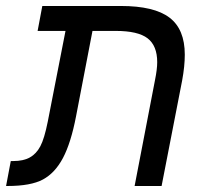

<svg xmlns="http://www.w3.org/2000/svg" viewBox="-51 -619 671 639"><path d="M167 -516.1H74.2L89.8 -599.1H351.1Q461.9 -599.1 512.9 -560.5Q564 -522 564 -437Q564 -398.4 555.2 -351.1L486.8 0H397L464.8 -352.1Q472.2 -388.7 472.2 -412.1Q472.2 -466.8 440.2 -491.5Q408.2 -516.1 334 -516.1H256.8L202.1 -231.9Q185.1 -143.6 158.7 -93.5Q132.3 -43.5 92 -21.7Q51.8 0 -25.9 0H-30.8L-15.1 -83H-6.8Q26.9 -83 48.3 -95Q69.8 -106.9 83.3 -132.3Q96.7 -157.7 107.9 -213.9Z"/></svg>

Font: Cousine
Style: Italic
Weight: 400
Italic angle: -12°
Monospace: yes
Designer: Steve Matteson
Foundry: Monotype Imaging Inc.
Version: Version 1.21